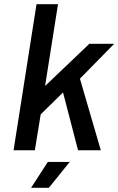

<svg xmlns="http://www.w3.org/2000/svg" viewBox="-20 -720 567 920"><path d="M45 0H147L175 -172L282 -277L354 0H463L363 -343L527 -510H408L196 -308L258 -700H155ZM129 180H214L314 56H209Z"/></svg>

Font: Arthouse Owned Medium
Style: Italic
Weight: 500
Italic angle: -10°
Designer: Jeremy Tribby
Foundry: Tribby Type
Version: Version 1.000;PS 001.000;hotconv 1.0.88;makeotf.lib2.5.64775